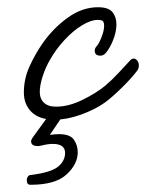

<svg xmlns="http://www.w3.org/2000/svg" viewBox="-20 -324 404 531"><path d="M131 7Q89 7 67.5 -14Q46 -35 46 -68Q46 -106 61.5 -140Q77 -174 97 -203Q126 -245 166.5 -274.5Q207 -304 251 -304Q280 -304 291 -290.5Q302 -277 302 -257Q302 -236 293 -213.5Q284 -191 273 -178Q266 -170 258 -170Q242 -170 242 -184Q242 -191 248 -197Q253 -202 260.5 -220.5Q268 -239 268 -253Q268 -267 259 -268Q256 -269 251 -269Q231 -269 206 -253.5Q181 -238 158 -213Q135 -188 119 -160Q106 -138 98 -113Q90 -88 90 -70Q90 -51 101.5 -40Q113 -29 135 -29Q170 -29 208.5 -48Q247 -67 271 -87Q291 -104 308 -122.5Q325 -141 340 -157Q344 -162 350 -162Q355 -162 359.5 -156.5Q364 -151 364 -143Q364 -134 359 -128Q343 -107 317 -81.5Q291 -56 271 -41Q243 -21 204 -7Q165 7 131 7ZM64 187Q54 187 54 174Q54 169 57 164.5Q60 160 65 160Q121 153 140.5 137Q160 121 160 99Q160 74 126 74Q120 74 112.5 75Q105 76 97 78Q93 79 90 79.5Q87 80 85 80Q66 80 66 67Q66 63 70 57Q74 51 84 37.5Q94 24 103 11.5Q112 -1 113 -3Q115 -7 122 -9Q129 -11 136 -11Q144 -11 149.5 -9Q155 -7 153 -3L118 49Q125 48 131.5 47.5Q138 47 143 47Q174 47 184.5 62.5Q195 78 195 97Q195 130 164 158.5Q133 187 65 187Z"/></svg>

Font: Meow Script
Style: Regular
Weight: 400
Designer: Robert E. Leuschke
Foundry: Robert E. Leuschke
Version: Version 1.010; ttfautohint (v1.8.3)